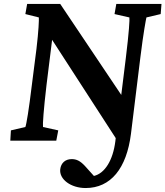

<svg xmlns="http://www.w3.org/2000/svg" viewBox="-20 -710 835 969"><path d="M412 239C539 239 619 140 641 -35L688 -417C704 -548 717 -614 719 -622L791 -639L795 -690H567L558 -639L633 -622C635 -614 631 -546 615 -417L592 -231L284 -690H117L108 -639L176 -622C177 -610 175 -555 164 -463L141 -283C126 -158 113 -80 108 -69L35 -52L32 0H264L274 -52L197 -69C195 -81 200 -156 215 -283L243 -509L564 -13L562 4C550 99 509 165 454 178L409 128C385 102 366 93 342 93C310 93 288 112 284 144C278 195 338 239 412 239Z"/></svg>

Font: TPK Tissa Web SemiBold
Style: Italic
Weight: 600
Italic angle: -7°
Designer: Jacques Le Bailly, Suppakit Chalermlarp | Katatrad Co.,Ltd.
Foundry: Jacques Le Bailly, Cadson Demak Co.,Ltd.
Version: Version 5.000;Glyphs 3.1.2 (3151)